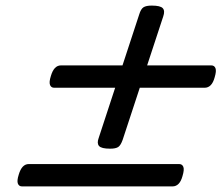

<svg xmlns="http://www.w3.org/2000/svg" viewBox="-20 -750 803 687"><path d="M374 -218Q343 -218 334.5 -227.5Q326 -237 333 -256L478 -698Q484 -718 493.5 -724Q503 -730 523 -730Q554 -730 562.5 -720.5Q571 -711 564 -691L419 -250Q412 -230 403 -224Q394 -218 374 -218ZM59 -83Q48 -83 44 -93Q40 -103 47 -125Q58 -163 83 -163H621Q632 -163 636 -153Q640 -143 633 -120Q623 -83 597 -83ZM174 -436Q163 -436 159 -446Q155 -456 162 -478Q173 -516 198 -516H736Q747 -516 751 -506Q755 -496 748 -473Q738 -436 712 -436Z"/></svg>

Font: Playwrite AU TAS
Style: Regular
Weight: 400
Designer: Veronika Burian, José Scaglione
Foundry: TypeTogether
Version: Version 1.002